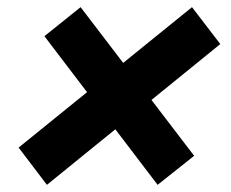

<svg xmlns="http://www.w3.org/2000/svg" viewBox="-20 -594 644 536"><path d="M111 -78 32 -182 516 -574 595 -471ZM420 -78 104 -493 205 -574 522 -159Z"/></svg>

Font: Kantumruy Pro
Style: Bold Italic
Weight: 700
Italic angle: -13°
Version: Version 1.002